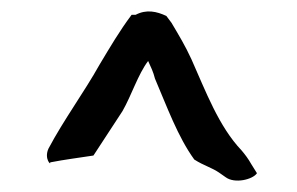

<svg xmlns="http://www.w3.org/2000/svg" viewBox="-20 -770 522 337"><path d="M65 -509C57 -491 70 -479 68 -485C94 -490 118 -493 144 -497C160 -521 179 -551 195 -575C211 -603 222 -639 240 -663C245 -652 249 -644 252 -632C273 -583 292 -530 321 -490C338 -479 352 -476 366 -466L376 -459C392 -447 424 -455 431 -466L421 -482C416 -491 410 -499 404 -506C364 -548 341 -610 316 -666C305 -690 294 -708 281 -730L272 -742C255 -750 237 -754 218 -744H211C190 -716 173 -687 155 -657C127 -607 92 -560 65 -509Z"/></svg>

Font: Hussar Pisanka
Style: Regular
Weight: 400
Designer: Robert Jablonski
Foundry: Cannot Into Space Fonts
Version: Version 1.070